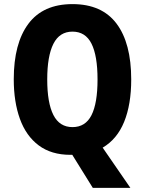

<svg xmlns="http://www.w3.org/2000/svg" viewBox="-20 -745 705 935"><path d="M619 -358Q619 -236 584.5 -151.5Q550 -67 480 -26L615 170H432L332 9Q329 9 323 9Q230 9 168.5 -37Q107 -83 77 -166Q47 -249 47 -359Q47 -534 118.5 -629.5Q190 -725 333 -725Q476 -725 547.5 -630Q619 -535 619 -358ZM210 -358Q210 -244 240 -185Q270 -126 333 -126Q396 -126 425.5 -184Q455 -242 455 -358Q455 -474 425.5 -532.5Q396 -591 333 -591Q270 -591 240 -531.5Q210 -472 210 -358Z"/></svg>

Font: Noto Sans Tamil Condensed ExtraBold
Style: Regular
Weight: 800
Width: 3
Designer: Jelle Bosma - Monotype Design Team
Foundry: Monotype Imaging Inc.
Version: Version 2.004; ttfautohint (v1.8.4.7-5d5b)